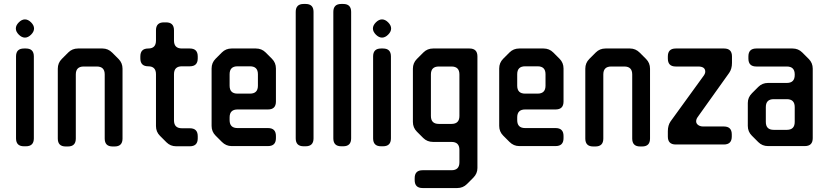

<svg xmlns="http://www.w3.org/2000/svg" viewBox="-20 -730 4186 970"><path d="M75 -555Q90 -540 106 -540Q122 -540 137 -555Q152 -570 152 -586Q152 -602 137 -617Q122 -632 106 -632Q90 -632 75 -617Q60 -602 60 -586Q60 -570 75 -555ZM101 9H111Q151 9 151 -31V-445Q151 -485 111 -485H101Q61 -485 61 -445V-31Q61 9 101 9Z M312 10H323Q363 10 363 -30V-354Q363 -394 403 -394H469Q509 -394 509 -354V-30Q509 10 549 10H559Q599 10 599 -30V-383Q599 -412 579 -432L547 -464Q526 -485 498 -485H374Q345 -485 325 -465L292 -432Q272 -412 272 -383V-30Q272 10 312 10Z M788 -44 821 -11Q841 9 870 9H939Q979 9 979 -31V-42Q979 -82 939 -82H899Q859 -82 859 -122V-355Q859 -395 899 -395H939Q979 -395 979 -435V-445Q979 -485 939 -485H899Q859 -485 859 -525V-577Q859 -617 819 -617H808Q768 -617 768 -577V-525Q768 -485 729 -485Q689 -485 689 -445V-435Q689 -395 729 -395Q768 -395 768 -355V-93Q768 -64 788 -44Z M1101 -13Q1122 8 1150 8H1334Q1374 8 1374 -32V-43Q1374 -83 1334 -83H1180Q1140 -83 1140 -123V-137Q1140 -177 1180 -177H1334Q1374 -177 1374 -217V-384Q1374 -413 1354 -433L1322 -465Q1302 -485 1273 -485H1150Q1121 -485 1101 -465L1069 -433Q1049 -413 1049 -384V-94Q1049 -65 1069 -45ZM1140 -297V-355Q1140 -395 1180 -395H1243Q1283 -395 1283 -355V-297Q1283 -257 1243 -257H1180Q1140 -257 1140 -297Z M1514 9H1524Q1564 9 1564 -31V-670Q1564 -710 1524 -710H1514Q1474 -710 1474 -670V-31Q1474 9 1514 9Z M1704 9H1714Q1754 9 1754 -31V-670Q1754 -710 1714 -710H1704Q1664 -710 1664 -670V-31Q1664 9 1704 9Z M1879 -555Q1894 -540 1910 -540Q1926 -540 1941 -555Q1956 -570 1956 -586Q1956 -602 1941 -617Q1926 -632 1910 -632Q1894 -632 1879 -617Q1864 -602 1864 -586Q1864 -570 1879 -555ZM1905 9H1915Q1955 9 1955 -31V-445Q1955 -485 1915 -485H1905Q1865 -485 1865 -445V-31Q1865 9 1905 9Z M2075 180Q2075 220 2115 220H2290Q2319 220 2339 200L2371 168Q2392 147 2392 119V-445Q2392 -485 2352 -485H2168Q2139 -485 2119 -465L2086 -432Q2066 -412 2066 -383V-114Q2066 -85 2086 -65L2118 -33Q2138 -13 2168 -13H2261Q2301 -13 2301 27V90Q2301 130 2261 130H2115Q2075 130 2075 170ZM2157 -144V-354Q2157 -394 2197 -394H2261Q2301 -394 2301 -354V-144Q2301 -104 2261 -104H2197Q2157 -104 2157 -144Z M2554 -13Q2575 8 2603 8H2787Q2827 8 2827 -32V-43Q2827 -83 2787 -83H2633Q2593 -83 2593 -123V-137Q2593 -177 2633 -177H2787Q2827 -177 2827 -217V-384Q2827 -413 2807 -433L2775 -465Q2755 -485 2726 -485H2603Q2574 -485 2554 -465L2522 -433Q2502 -413 2502 -384V-94Q2502 -65 2522 -45ZM2593 -297V-355Q2593 -395 2633 -395H2696Q2736 -395 2736 -355V-297Q2736 -257 2696 -257H2633Q2593 -257 2593 -297Z M2977 10H2988Q3028 10 3028 -30V-354Q3028 -394 3068 -394H3134Q3174 -394 3174 -354V-30Q3174 10 3214 10H3224Q3264 10 3264 -30V-383Q3264 -412 3244 -432L3212 -464Q3191 -485 3163 -485H3039Q3010 -485 2990 -465L2957 -432Q2937 -412 2937 -383V-30Q2937 10 2977 10Z M3394 0H3637Q3677 0 3677 -40V-51Q3677 -91 3637 -91H3533Q3517 -91 3507 -98.5Q3497 -106 3497 -117Q3497 -128 3505 -139L3664 -362Q3678 -382 3678 -412V-445Q3678 -485 3638 -485H3394Q3354 -485 3354 -445V-434Q3354 -394 3394 -394H3507Q3543 -394 3543 -368Q3543 -358 3534 -346L3368 -117Q3354 -97 3354 -67V-40Q3354 0 3394 0Z M3811 -12Q3831 8 3860 8H4046Q4086 8 4086 -32V-383Q4086 -412 4066 -432L4033 -465Q4013 -485 3984 -485H3801Q3761 -485 3761 -445V-434Q3761 -394 3801 -394H3955Q3995 -394 3995 -354V-351Q3995 -311 3955 -311H3860Q3831 -311 3811 -291L3779 -259Q3758 -238 3758 -210V-94Q3758 -65 3778 -45ZM3849 -114V-189Q3849 -229 3889 -229H3955Q3995 -229 3995 -189V-114Q3995 -74 3955 -74H3889Q3849 -74 3849 -114Z"/></svg>

Font: WDXL Lubrifont TC
Style: Regular
Weight: 400
Designer: [WDXL Lubrifont] Copyright 2020-2022 (c) NightFurySL2001, Skr-ZERO; [ZCOOL QingKe HuangYou] Copyright 2018-2022 (c) The 
Version: Version 2.001;hotconv 1.1.1;makeotfexe 2.6.0